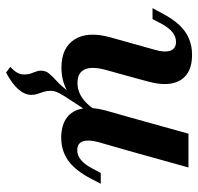

<svg xmlns="http://www.w3.org/2000/svg" viewBox="-30 -438 666 646"><g transform="rotate(90 303.0 -115.0)"><path d="M224.2 197.6 204.8 183.1Q218.5 171 224.6 160.1Q230.6 149.2 230.6 136.3Q230.6 123.4 227.4 114.5Q224.2 105.6 221 97.6Q217.7 89.5 217.7 79.8Q217.7 64.5 227.4 52.8Q237.1 41.1 252.8 27Q268.5 12.9 286.3 -10.5Q295.2 -21 301.6 -29Q308.1 -37.1 314.1 -45.6Q320.2 -54 326.6 -63.7L342.7 -58.9Q316.9 -20.2 304.8 -0.8Q292.7 18.5 289.1 28.2Q285.5 37.9 285.5 47.6Q285.5 60.5 289.1 71.4Q292.7 82.3 296 91.9Q299.2 101.6 299.2 112.9Q299.2 134.7 280.6 156Q262.1 177.4 224.2 197.6ZM234.7 -208.1 216.1 -141.1Q202.4 -92.7 213.3 -67.7Q224.2 -42.7 258.9 -42.7Q289.5 -42.7 315.7 -63.3Q341.9 -83.9 363.7 -126.6L371.8 -105.6Q341.9 -46.8 301.2 -17.7Q260.5 11.3 208.1 11.3Q140.3 11.3 112.5 -33.1Q84.7 -77.4 105.6 -153.2L121 -208.1ZM121 -208.1 147.6 -303.2Q157.3 -336.3 150.4 -355.2Q143.5 -374.2 121 -374.2Q103.2 -374.2 88.3 -362.1Q73.4 -350 59.7 -325L44.4 -295.2H7.3L27.4 -332.3Q44.4 -363.7 64.1 -385.1Q83.9 -406.5 108.9 -417.3Q133.9 -428.2 163.7 -428.2Q206.5 -428.2 230.6 -410.1Q254.8 -391.9 260.9 -358.5Q266.9 -325 254 -279L234.7 -208.1ZM371.8 -208.1 429.8 -416.1H543.5L485.5 -208.1ZM458.1 -112.9Q449.2 -79.8 455.6 -60.9Q462.1 -41.9 485.5 -41.9Q503.2 -41.9 518.1 -54.4Q533.1 -66.9 546 -91.1L562.1 -121H598.4L579 -83.9Q562.1 -52.4 542.3 -31Q522.6 -9.7 498 1.2Q473.4 12.1 441.9 12.1Q400 11.3 375.8 -6.9Q351.6 -25 345.6 -58.1Q339.5 -91.1 351.6 -137.1L371.8 -208.1H485.5Z"/></g></svg>

Font: Playfair 9pt
Style: Bold Italic
Weight: 700
Italic angle: -15.6°
Designer: Claus Eggers Sørensen
Foundry: Claus Eggers Sørensen
Version: Version 2.203